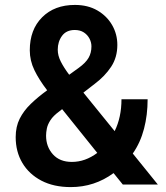

<svg xmlns="http://www.w3.org/2000/svg" viewBox="-20 -741 668 771"><path d="M613.8 0H473.1L436 -45.9Q359.4 10.3 264.2 10.3Q195.8 10.3 146.2 -15.6Q96.7 -41.5 69.8 -86.7Q43 -131.8 43 -190.4Q43 -232.4 59.1 -264.4Q75.2 -296.4 103.5 -323.7Q131.8 -351.1 169.4 -378.4Q136.7 -420.9 118.2 -459.2Q99.6 -497.6 99.6 -539.1Q99.6 -622.1 149.2 -671.6Q198.7 -721.2 280.8 -721.2Q333 -721.2 371.1 -699Q409.2 -676.8 430.2 -640.4Q451.2 -604 451.2 -560.5Q451.2 -510.7 426.3 -472.9Q401.4 -435.1 360.4 -404.3L314.9 -369.1L440.4 -214.4Q467.8 -270 467.8 -342.3H572.8Q572.8 -279.3 558.3 -223.9Q543.9 -168.5 513.2 -124.5ZM280.3 -620.6Q246.6 -620.6 229.2 -597.2Q211.9 -573.7 211.9 -541.5Q211.9 -517.6 224.4 -493.2Q236.8 -468.8 257.8 -440.9L295.9 -468.3Q324.2 -488.8 335.7 -508.8Q347.2 -528.8 347.2 -554.7Q347.2 -570.8 339.4 -585.9Q331.5 -601.1 316.7 -610.8Q301.8 -620.6 280.3 -620.6ZM268.6 -90.8Q322.3 -90.8 370.6 -127L229.5 -302.7L217.8 -293.5Q193.8 -275.9 182.6 -258.5Q171.4 -241.2 168.2 -225.3Q165 -209.5 165 -196.3Q165 -151.9 192.4 -121.3Q219.7 -90.8 268.6 -90.8Z"/></svg>

Font: Robert Sans
Style: Bold
Weight: 700
Designer: Christian Robertson (extended by Adam Twardoch)
Foundry: Google
Version: Version 12.135;April 2, 2019;FontCreator 11.5.0.2425 64-bit;